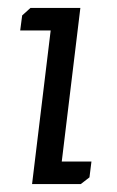

<svg xmlns="http://www.w3.org/2000/svg" viewBox="-20 -465 295 485"><path d="M36 -426 57 -445H183L136 -57H211L206 -17L184 0H61L108 -388H31Z"/></svg>

Font: Zilla Slab Regular
Style: Italic
Weight: 400
Italic angle: -6°
Designer: Typotheque.com
Foundry: Typotheque type foundry
Version: Version 1.1; 2017; ttfautohint (v1.6)